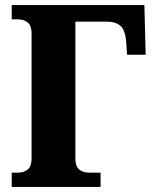

<svg xmlns="http://www.w3.org/2000/svg" viewBox="-20 -734 610 754"><path d="M26 0V-56H51Q74 -56 89 -68.5Q104 -81 104 -111V-603Q104 -633 89 -645.5Q74 -658 51 -658H26V-714H547L552 -519H479L475 -575Q471 -617 452.5 -633Q434 -649 399 -649H276V-111Q276 -81 291 -68.5Q306 -56 329 -56H375V0Z"/></svg>

Font: Noto Serif SemiCondensed ExtraBold
Style: Regular
Weight: 800
Width: 4
Designer: Monotype Design Team
Foundry: Monotype Imaging Inc.
Version: Version 2.015